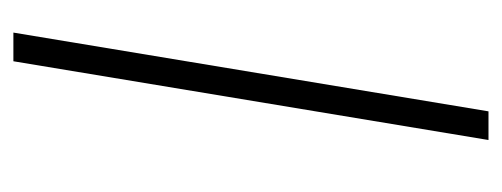

<svg xmlns="http://www.w3.org/2000/svg" viewBox="-257 -511 768 294"><g transform="rotate(-90 127.0 -364.0)"><path d="M224.1 -727.5 103.5 0H59.6L180.2 -727.5Z"/></g></svg>

Font: Inter Extra Light
Style: Italic
Weight: 200
Italic angle: -9.39999°
Designer: Rasmus Andersson
Foundry: rsms
Version: Version 4.000;git-3c8e0fc